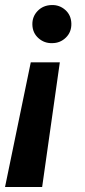

<svg xmlns="http://www.w3.org/2000/svg" viewBox="-38 -558 337 758"><path d="M83.5 -312H198.2L128.4 180.2H-18.1ZM243.7 -465.3Q244.6 -431.6 222.2 -409.7Q199.7 -387.7 168 -387.7Q137.2 -386.7 114 -407.2Q90.8 -427.7 89.8 -460.4Q88.9 -492.2 110.4 -514.6Q131.8 -537.1 165.5 -538.1Q196.8 -539.1 219.7 -518.8Q242.7 -498.5 243.7 -465.3Z"/></svg>

Font: RobotoInd
Style: Bold Italic
Weight: 700
Italic angle: -12°
Designer: Google
Version: Version 2.001150; 2014